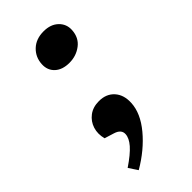

<svg xmlns="http://www.w3.org/2000/svg" viewBox="-231 -613 855 855"><g transform="rotate(-45 196.0 -185.5)"><path d="M125.9 -456Q128.1 -498 157.5 -526Q187 -554 235 -554Q279 -554 304.7 -529.5Q330.4 -505 328.6 -469Q326.2 -423 293.3 -398Q260.5 -373 217.5 -373Q173.5 -373 148.7 -396Q123.9 -419 125.9 -456ZM97.4 183 69.6 141Q121.4 106 144.9 79Q168.3 52 169.5 28Q171 0 135.6 -11L90.3 -25Q81.1 -60 90.7 -90.5Q100.3 -121 125.9 -140.5Q151.4 -160 189.4 -160Q235.4 -160 261.8 -130.5Q288.3 -101 285.7 -52Q282.5 10 230.2 73Q177.9 136 97.4 183Z"/></g></svg>

Font: Literata 36pt
Style: Bold Italic
Weight: 700
Italic angle: -2°
Designer: Latin by Veronika Burian and Jose Scaglione. Greek by Irene Vlachou. Cyrillic by Vera Evstafieva
Foundry: TypeTogether
Version: Version 3.002